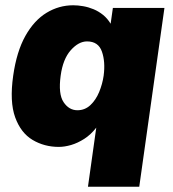

<svg xmlns="http://www.w3.org/2000/svg" viewBox="-20 -547 657 728"><path d="M313.5 161 345 -63Q324.5 -36.5 299.5 -20.5Q274.5 -4.5 249.5 2.8Q224.5 10 203 10Q148 10 103.5 -16.5Q59 -43 37.5 -102.2Q16 -161.5 30 -260Q43 -351.5 76.2 -410.8Q109.5 -470 156.5 -498.5Q203.5 -527 257.5 -527Q275.5 -527 295.5 -523.5Q315.5 -520 334.8 -512Q354 -504 370.8 -490.5Q387.5 -477 399.5 -457L408 -517H603.5L508 161ZM273.5 -129Q302 -129 322.8 -148.5Q343.5 -168 356 -198.2Q368.5 -228.5 373 -260Q380 -312.5 366.5 -351.2Q353 -390 310 -390Q278 -390 248.2 -356.5Q218.5 -323 210 -260Q200.5 -190.5 221 -159.8Q241.5 -129 273.5 -129Z"/></svg>

Font: Public Sans Thin Black
Style: Italic
Weight: 900
Italic angle: -8°
Version: Version 2.001